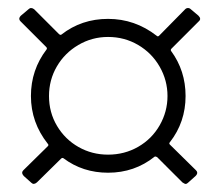

<svg xmlns="http://www.w3.org/2000/svg" viewBox="-20 -540 546 478"><path d="M38 -116 99 -176Q102 -179 99 -182Q57 -235 57 -301Q57 -366 96 -417Q98 -420 95 -423L31 -487Q28 -490 28 -493Q28 -497 32 -501L51 -517Q57 -523 65 -517L127 -455Q131 -452 133 -454Q183 -493 249 -493Q316 -493 370 -451Q373 -448 376 -451L441 -517Q444 -520 448 -520Q452 -520 455 -517L474 -501Q482 -493 475 -487L407 -419Q404 -416 406 -413Q442 -364 442 -301Q442 -236 403 -186Q400 -183 403 -180L468 -116Q471 -113 471 -110Q471 -106 467 -102L448 -85Q445 -82 442 -82Q440 -82 434 -86L371 -149Q367 -151 365 -150Q315 -110 249 -110Q186 -110 138 -146Q135 -148 132 -145L72 -86Q64 -79 58 -85L39 -102Q32 -110 38 -116ZM249 -155Q290 -155 324 -174.5Q358 -194 377.5 -228Q397 -262 397 -301Q397 -340 377.5 -374Q358 -408 324 -428Q290 -448 249 -448Q209 -448 175 -428Q141 -408 121.5 -374.5Q102 -341 102 -301Q102 -260 122 -226.5Q142 -193 175.5 -174Q209 -155 249 -155Z"/></svg>

Font: Barlow GEO Light
Style: Regular
Weight: 300
Designer: Jeremy Tribby
Foundry: Tribby Type
Version: Version 1.408